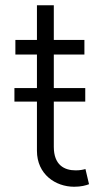

<svg xmlns="http://www.w3.org/2000/svg" viewBox="-20 -696 398 724"><path d="M34.4 -312.9H119.3V-127.5C119.3 -38.4 189.6 8.2 259.6 8.2C285.9 8.2 303.6 3.2 315.7 -1.4L302.2 -58.6C293.3 -56.1 282 -53.6 265.3 -53.6C222.3 -53.6 182.9 -73.9 182.9 -142.4V-312.9H301.5V-364H182.9V-490.4H298.3V-545.5H182.9V-676.1H119.3V-545.5H38V-490.4H119.3V-364H34.4Z"/></svg>

Font: Karasuma Gothic
Style: Light
Weight: 300
Designer: Rasmus Andersson / Ryoko Nishizuka
Foundry: rsms
Version: Version 1.00